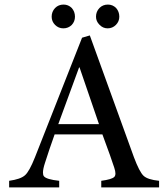

<svg xmlns="http://www.w3.org/2000/svg" viewBox="-20 -820 734 840"><path d="M452 -800Q473 -800 488 -785Q502 -769 502 -747Q502 -726 487 -711Q472 -696 451 -696Q430 -696 415 -712Q400 -727 400 -747Q400 -769 415 -785Q430 -800 452 -800ZM258 -800Q279 -800 294 -785Q308 -769 308 -747Q308 -726 294 -711Q279 -696 257 -696Q236 -696 221 -711Q206 -726 206 -747Q206 -769 221 -785Q236 -800 258 -800ZM676 0H423V-29Q469 -35 480 -46Q485 -51 485 -61Q485 -71 480 -86Q467 -127 428 -232H219Q195 -165 177 -108Q168 -81 168 -65Q168 -54 172 -49Q183 -35 239 -29V0H20V-29Q70 -36 89 -53Q108 -69 133 -132L339 -655L373 -665L566 -132Q590 -68 608 -51Q626 -34 676 -29ZM413 -277 328 -525H326L235 -277Z"/></svg>

Font: Pochaevsk
Style: Regular
Weight: 400
Version: Version 1.210; ttfautohint (v1.8.4.7-5d5b)